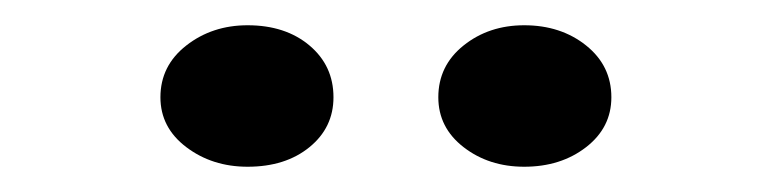

<svg xmlns="http://www.w3.org/2000/svg" viewBox="-20 -927 616 152"><path d="M395 -795Q367 -795 347 -810.5Q327 -826 327 -850Q327 -875 347 -891Q367 -907 395 -907Q424 -907 444 -891Q464 -875 464 -850Q464 -826 444 -810.5Q424 -795 395 -795ZM176 -795Q148 -795 127.5 -810.5Q107 -826 107 -850Q107 -875 127.5 -891Q148 -907 176 -907Q206 -907 225 -891Q244 -875 244 -850Q244 -826 225 -810.5Q206 -795 176 -795Z"/></svg>

Font: BioRhyme
Style: Regular
Weight: 400
Designer: Aoife Mooney
Foundry: Aoife Mooney Type
Version: Version 1.600;gftools[0.9.33]